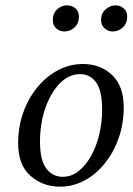

<svg xmlns="http://www.w3.org/2000/svg" viewBox="-20 -689 497 720"><path d="M205 11Q140 11 94 -30Q48 -71 48 -151Q48 -213 67 -266.5Q86 -320 120 -361.5Q154 -403 198 -426Q242 -449 291 -449Q357 -449 400.5 -407.5Q444 -366 444 -286Q444 -226 425.5 -172.5Q407 -119 374 -77.5Q341 -36 297.5 -12.5Q254 11 205 11ZM215 -26Q248 -26 275 -47.5Q302 -69 322 -105Q342 -141 352.5 -186Q363 -231 363 -277Q363 -350 340 -380.5Q317 -411 281 -411Q238 -411 204 -376Q170 -341 150 -283.5Q130 -226 130 -158Q130 -87 154 -56.5Q178 -26 215 -26ZM221 -571Q204 -571 191 -582.5Q178 -594 178 -614Q178 -639 194.5 -654Q211 -669 231 -669Q250 -669 263 -657.5Q276 -646 276 -627Q276 -602 260 -586.5Q244 -571 221 -571ZM402 -571Q386 -571 372.5 -582.5Q359 -594 359 -614Q359 -639 376 -654Q393 -669 413 -669Q431 -669 444 -657.5Q457 -646 457 -627Q457 -602 441 -586.5Q425 -571 402 -571Z"/></svg>

Font: Lisu Bosa
Style: Italic
Weight: 400
Italic angle: -19°
Designer: David Morse, Annie Olsen, Victor Gaultney, Frank Grießhammer (Latin)
Foundry: SIL International
Version: Version 2.000